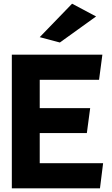

<svg xmlns="http://www.w3.org/2000/svg" viewBox="-20 -1009 605 1039"><path d="M195 -808 304 -779 500 -920 370 -989ZM195 -424V-577H516L534 -713H44V10H521L538 -126H195V-289H450L468 -424Z"/></svg>

Font: Bluebird
Style: SfBdExt
Weight: 700
Designer: Jasper
Foundry: Cannot Into Space Fonts
Version: Version 0.98